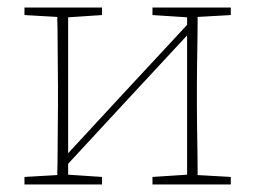

<svg xmlns="http://www.w3.org/2000/svg" viewBox="-20 -490 678 510"><path d="M385 -450V-470H593V-450L505 -445Q505 -419 504.5 -386Q504 -353 503.5 -319.5Q503 -286 503 -260V-210Q503 -184 503.5 -151Q504 -118 504.5 -84.5Q505 -51 505 -25L593 -20V0H385V-20L477 -26V-396L322 -229L161 -55V-26L251 -20V0H45V-20L132 -25Q133 -51 133 -84.5Q133 -118 133.5 -151Q134 -184 134 -210V-260Q134 -286 133.5 -319.5Q133 -353 133 -386Q133 -419 132 -445L45 -450V-470H251V-450L161 -444V-83L308 -242L477 -424V-444Z"/></svg>

Font: Source Serif 4 ExtraLight
Style: Regular
Weight: 200
Designer: Frank Grießhammer
Foundry: Adobe
Version: Version 4.005;hotconv 1.1.0;makeotfexe 2.6.0